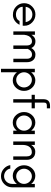

<svg xmlns="http://www.w3.org/2000/svg" viewBox="1417 -2207 1040 3914"><g transform="rotate(90 1937.0 -250.0)"><path d="M485 -129H408C381 -74 332.7 -55 275 -55C186 -55 119 -115 118 -193H505L505 -230C505 -290.5 481.8 -342.9 435.5 -387C390 -430.3 336.5 -452 275 -452C211.7 -452 157.5 -429.5 112.5 -384.5C67.5 -339.5 45 -285.3 45 -222C45 -158.3 67.5 -104.3 112.5 -60C153.5 -19.7 205.4 7 285.5 7C377.9 7 454 -59.2 485 -129ZM431 -253H119C129 -337 195 -390 275 -390C365 -390 416 -331 431 -253Z M959 -368.4C935.6 -419.1 895.1 -452 820 -452C757 -452 715.1 -414.4 690 -371.9V-442H620V-2H690V-227.1C693.7 -262.8 702.7 -293.1 717 -318C735.2 -349.8 771.3 -382 818 -382C838.7 -382 854 -378.8 864 -372.5C892.7 -354.3 907 -322.5 907 -277V-2H977V-277C977 -282.8 976.8 -288.4 976.5 -293.9C993.6 -337.5 1031.1 -382 1089 -382C1109.7 -382 1125 -378.8 1135 -372.5C1163.7 -354.3 1178 -322.5 1178 -277L1178 -2H1248V-277C1248 -326.8 1235.8 -367.4 1211.5 -399C1185.9 -432.2 1151 -452 1091 -452C1026.3 -452 984 -412.7 959 -368.4Z M1619 10C1679.8 10 1730.9 -13.3 1772.5 -60C1812.8 -105.3 1833 -158.6 1833 -220C1833 -281.4 1812.8 -334.7 1772.5 -380C1730.9 -426.7 1679.8 -450 1619 -450C1550.9 -450 1493.2 -417.5 1453 -364.9V-440H1383V250L1453 250V-75.1C1493.3 -22.4 1550.9 10 1619 10ZM1608 -60C1521.8 -60 1453 -134.2 1453 -220C1453 -305.8 1521.8 -380 1608 -380C1694.2 -380 1763 -305.8 1763 -220C1763 -134.2 1694.2 -60 1608 -60Z M2002 -610V-440H1913V-375H2002V0H2072V-375H2189V-440H2072V-630C2072 -666.9 2087.7 -685 2129 -685H2189V-750H2139C2043.5 -750 2002 -702.8 2002 -610Z M2644 -220C2644 -177.2 2629.2 -139.8 2599.5 -108C2569.7 -76 2532.8 -60 2489 -60C2445.2 -60 2408.3 -76 2378.5 -108C2348.8 -139.8 2334 -177.2 2334 -220C2334 -262.8 2348.8 -300.2 2378.5 -332C2408.3 -364 2445.2 -380 2489 -380C2532.8 -380 2569.7 -364 2599.5 -332C2629.2 -300.2 2644 -262.8 2644 -220ZM2714 0V-440H2644V-364.9C2640.1 -370 2635.9 -375.1 2631.5 -380C2589.9 -426.7 2538.8 -450 2478 -450C2417.2 -450 2366.1 -426.7 2324.5 -380C2284.2 -334.7 2264 -281.4 2264 -220C2264 -158.6 2284.2 -105.3 2324.5 -60C2366.1 -13.3 2417.2 10 2478 10C2538.8 10 2589.9 -13.3 2631.5 -60C2635.9 -64.9 2640.1 -70 2644 -75.1V0Z M2934 -364.4V-440H2864V0H2934V-184C2934 -240 2944.5 -284.5 2965.5 -317.5C2988.8 -354.2 3023.8 -379 3084 -379C3143.3 -379 3168 -333 3168 -275L3168 0H3238V-275C3238 -326 3224.7 -367.2 3198 -398.5C3170.3 -431.1 3134.4 -449 3073 -449C3005.9 -449 2960.6 -409.1 2934 -364.4Z M3574 -60C3489.1 -60 3419 -134.3 3419 -220C3419 -305.7 3489.1 -380 3574 -380C3660.2 -380 3729 -305.8 3729 -220C3729 -134.2 3660.2 -60 3574 -60ZM3564 -450C3502.7 -450 3451.2 -426.7 3409.5 -380C3369.2 -334.7 3349 -281.3 3349 -220C3349 -158.7 3369.2 -105.3 3409.5 -60C3451.2 -13.3 3502.7 10 3564 10C3629.9 10 3690.5 -21.2 3729 -73.8V22C3729 116 3656.9 187 3571 187C3497.1 187 3426 132 3417.3 60H3345.9C3353.3 106.7 3374.7 147.7 3410 183C3454.7 227.7 3508.3 250 3571 250C3633.7 250 3687.3 227.7 3732 183C3776.7 138.3 3799 84.7 3799 22V-440H3729V-366.2C3690.2 -419.2 3626.7 -450 3564 -450Z"/></g></svg>

Font: GI
Style: Regular
Weight: 400
Designer: Alfredo Marco Pradil
Version: Version 1.01 2015